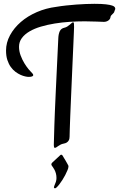

<svg xmlns="http://www.w3.org/2000/svg" viewBox="-20 -725 635 1024"><path d="M590.3 -665Q589.4 -659.7 586.2 -656.2Q583 -652.8 579.6 -649.4Q576.2 -646 573 -642.6Q569.8 -639.2 569.3 -633.8Q567.9 -622.6 557.6 -615.5Q547.4 -608.4 533.7 -608.4Q522 -608.4 494.6 -609.9Q467.3 -611.3 432.1 -611.3Q393.1 -611.3 352.1 -608.6Q311 -606 272 -599.6Q232.9 -593.3 198.2 -583Q163.6 -572.8 137.7 -557.6Q111.8 -542.5 96.7 -522.2Q81.5 -502 81.5 -475.6Q81.5 -451.7 90.1 -429Q98.6 -406.2 110.1 -387.5Q121.6 -368.7 133.5 -354.5Q145.5 -340.3 152.3 -334Q157.2 -329.6 157.2 -324.7Q157.2 -314.9 132.3 -314.9Q126 -314.9 114.5 -317.4Q103 -319.8 89.8 -325.7Q76.7 -331.5 62.7 -341.8Q48.8 -352.1 37.6 -367.7Q26.4 -383.3 19.3 -404.8Q12.2 -426.3 12.2 -455.6Q12.2 -497.6 33.4 -536.9Q54.7 -576.2 91.1 -607.7Q127.4 -639.2 176.3 -660.4Q225.1 -681.6 280.3 -688.5Q306.2 -692.9 333.3 -695.8Q360.4 -698.7 386.7 -700.7Q413.1 -702.6 437.7 -703.6Q462.4 -704.6 483.4 -704.6Q522.5 -704.6 544.9 -701.9Q567.4 -699.2 578.4 -695.3Q589.4 -691.4 592 -686.8Q594.7 -682.1 594.7 -678.2Q594.7 -675.3 593 -672.4Q591.3 -669.4 590.3 -665ZM375 -580.1Q375 -576.7 374 -551.8Q373 -526.9 371.3 -488.3Q369.6 -449.7 367.4 -400.9Q365.2 -352.1 363 -300.5Q360.8 -249 358.6 -198.7Q356.4 -148.4 354.7 -106.4Q353 -64.5 352.1 -34.9Q351.1 -5.4 351.1 4.4Q351.1 9.8 349.9 15.4Q348.6 21 345.2 26.1Q341.8 31.2 335.7 35.2Q329.6 39.1 319.3 41Q310.5 42.5 303.5 46.1Q296.4 49.8 290.8 53.7Q285.2 57.6 280.8 60.5Q276.4 63.5 272.5 63.5Q270 63.5 269 61.3Q268.1 59.1 267.6 55.9Q267.1 52.7 267.1 49.6Q267.1 46.4 267.1 43.9Q267.6 13.7 270 -57.6Q271 -87.9 272.7 -130.1Q274.4 -172.4 277.1 -229.2Q279.8 -286.1 283.2 -358.6Q286.6 -431.2 291 -522Q292 -543.9 298.8 -558.6Q305.7 -573.2 323.2 -577.1Q332 -579.1 339.1 -583.7Q346.2 -588.4 352.1 -593.3Q357.9 -598.1 362.3 -602.1Q366.7 -606 369.6 -606Q374 -606 374.5 -598.4Q375 -590.8 375 -580.1ZM343.3 155.8Q345.2 158.7 345.2 162.1Q345.2 167 343.8 172.1Q342.3 177.2 339.8 183.1Q335 195.3 327.9 208.7Q320.8 222.2 312.7 234.9Q304.7 247.6 296.4 258.3Q288.1 269 280.8 275.4Q278.3 277.3 277.1 278.3Q275.9 279.3 272.9 279.3Q271 279.3 269.3 277.6Q267.6 275.9 267.6 273.4Q267.6 270.5 269.5 266.6Q274.9 254.9 278.1 244.6Q281.2 234.4 281.2 224.6Q281.2 210.9 278.1 199.7Q274.9 188.5 270.5 180.2Q266.1 171.9 262.2 166.7Q258.3 161.6 257.8 160.6Q253.9 155.3 253.9 151.9Q253.9 147 257.8 143.1L299.3 104.5Q301.8 102.5 303 101.3Q304.2 100.1 307.1 100.1Q310.5 100.1 313.5 104.5Q314.9 106.9 319.3 114.3Q323.7 121.6 328.9 130.1Q334 138.7 338.1 146.2Q342.3 153.8 343.3 155.8Z"/></svg>

Font: Engagement
Style: Regular
Weight: 400
Designer: Astigmatic (AOETI)
Foundry: Astigmatic (AOETI)
Version: Version 1.000